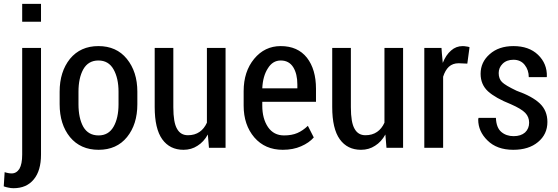

<svg xmlns="http://www.w3.org/2000/svg" viewBox="-51 -782 2952 1016"><path d="M166 -528.3Q166 -386.7 166 36.1Q166 121.1 127.9 167Q89.8 213.9 20.5 213.9Q5.9 213.9 -5.9 210.9Q-17.6 209 -31.2 204.1Q-29.3 179.7 -26.4 128.9Q-18.6 131.8 -7.8 133.8Q2 135.7 10.7 135.7Q36.1 135.7 51.8 111.3Q66.4 85.9 66.4 36.1Q66.4 -152.3 66.4 -528.3Q91.8 -528.3 166 -528.3ZM166 -667Q141.6 -667 66.4 -667Q66.4 -690.4 66.4 -761.7Q91.8 -761.7 166 -761.7Q166 -738.3 166 -667Z M264.6 -296.9Q264.6 -402.3 319.3 -470.7Q375 -538.1 469.7 -538.1Q565.4 -538.1 620.1 -470.7Q675.8 -402.3 675.8 -296.9Q675.8 -274.4 675.8 -230.5Q675.8 -124 621.1 -56.6Q566.4 10.7 470.7 10.7Q375 10.7 319.3 -56.6Q264.6 -124 264.6 -230.5Q264.6 -235.4 264.6 -247.1Q264.6 -250 264.6 -255.9Q264.6 -269.5 264.6 -296.9ZM364.3 -230.5Q364.3 -157.2 389.6 -111.3Q416 -65.4 470.7 -65.4Q523.4 -65.4 549.8 -111.3Q576.2 -157.2 576.2 -230.5Q576.2 -252.9 576.2 -296.9Q576.2 -368.2 549.8 -415Q523.4 -461.9 469.7 -461.9Q416 -461.9 389.6 -415Q364.3 -369.1 364.3 -296.9Q364.3 -274.4 364.3 -230.5Z M1048.8 -70.3Q1027.3 -31.2 994.1 -10.7Q961.9 10.7 919.9 10.7Q847.7 10.7 807.6 -44.9Q767.6 -100.6 767.6 -215.8Q767.6 -227.5 767.6 -240.2Q767.6 -306.6 767.6 -418.9Q767.6 -446.3 767.6 -528.3Q792 -528.3 866.2 -528.3Q866.2 -450.2 866.2 -214.8Q866.2 -133.8 885.7 -100.6Q904.3 -66.4 943.4 -66.4Q979.5 -66.4 1004.9 -84Q1029.3 -100.6 1043.9 -132.8Q1043.9 -264.6 1043.9 -528.3Q1068.4 -528.3 1142.6 -528.3Q1142.6 -396.5 1142.6 0Q1121.1 0 1054.7 0Q1052.7 -17.6 1048.8 -70.3Z M1445.3 10.7Q1351.6 10.7 1294.9 -54.7Q1238.3 -121.1 1238.3 -222.7Q1238.3 -229.5 1238.3 -242.2Q1238.3 -256.8 1238.3 -299.8Q1238.3 -403.3 1293.9 -470.7Q1349.6 -538.1 1434.6 -538.1Q1524.4 -538.1 1573.2 -476.6Q1621.1 -415 1621.1 -312.5Q1621.1 -289.1 1621.1 -243.2Q1549.8 -243.2 1336.9 -243.2Q1336.9 -238.3 1336.9 -222.7Q1336.9 -154.3 1367.2 -109.4Q1397.5 -65.4 1452.1 -65.4Q1493.2 -65.4 1522.5 -78.1Q1551.8 -90.8 1578.1 -116.2Q1588.9 -95.7 1609.4 -54.7Q1585 -26.4 1542 -7.8Q1500 10.7 1445.3 10.7ZM1434.6 -461.9Q1391.6 -461.9 1366.2 -419.9Q1339.8 -378.9 1336.9 -314.5Q1399.4 -314.5 1522.5 -314.5Q1522.5 -319.3 1522.5 -335Q1522.5 -390.6 1501 -425.8Q1478.5 -461.9 1434.6 -461.9Z M1988.3 -70.3Q1966.8 -31.2 1933.6 -10.7Q1901.4 10.7 1859.4 10.7Q1787.1 10.7 1747.1 -44.9Q1707 -100.6 1707 -215.8Q1707 -227.5 1707 -240.2Q1707 -306.6 1707 -418.9Q1707 -446.3 1707 -528.3Q1731.4 -528.3 1805.7 -528.3Q1805.7 -450.2 1805.7 -214.8Q1805.7 -133.8 1825.2 -100.6Q1843.8 -66.4 1882.8 -66.4Q1918.9 -66.4 1944.3 -84Q1968.8 -100.6 1983.4 -132.8Q1983.4 -264.6 1983.4 -528.3Q2007.8 -528.3 2082 -528.3Q2082 -396.5 2082 0Q2060.5 0 1994.1 0Q1992.2 -17.6 1988.3 -70.3Z M2421.9 -445.3Q2410.2 -445.3 2376 -447.3Q2344.7 -447.3 2324.2 -428.7Q2304.7 -410.2 2293.9 -376Q2293.9 -251 2293.9 0Q2268.6 0 2194.3 0Q2194.3 -20.5 2194.3 -51.8Q2194.3 -145.5 2194.3 -331.1Q2194.3 -379.9 2194.3 -528.3Q2216.8 -528.3 2285.2 -528.3Q2286.1 -508.8 2292 -449.2Q2308.6 -491.2 2335.9 -514.6Q2362.3 -538.1 2397.5 -538.1Q2407.2 -538.1 2417 -536.1Q2427.7 -535.2 2433.6 -532.2Q2429.7 -502.9 2421.9 -445.3Z M2749 -132.8Q2749 -163.1 2728.5 -184.6Q2708 -206.1 2652.3 -230.5Q2571.3 -262.7 2531.2 -298.8Q2492.2 -335 2492.2 -391.6Q2492.2 -453.1 2540 -495.1Q2587.9 -538.1 2666 -538.1Q2748 -538.1 2795.9 -492.2Q2844.7 -445.3 2842.8 -377Q2842.8 -376 2841.8 -374Q2818.4 -374 2747.1 -374Q2747.1 -411.1 2725.6 -438.5Q2704.1 -465.8 2666 -465.8Q2629.9 -465.8 2608.4 -444.3Q2587.9 -423.8 2587.9 -395.5Q2587.9 -365.2 2605.5 -347.7Q2623 -330.1 2682.6 -301.8Q2765.6 -272.5 2805.7 -234.4Q2845.7 -196.3 2845.7 -136.7Q2845.7 -71.3 2795.9 -30.3Q2747.1 10.7 2665 10.7Q2578.1 10.7 2528.3 -39.1Q2479.5 -86.9 2479.5 -149.4Q2479.5 -152.3 2480.5 -155.3Q2480.5 -156.2 2481.4 -158.2Q2503.9 -158.2 2573.2 -158.2Q2575.2 -106.4 2601.6 -84Q2627.9 -61.5 2667 -61.5Q2705.1 -61.5 2727.5 -81.1Q2749 -101.6 2749 -132.8Z"/></svg>

Font: Noto Sans Hebrew DECATHLON 
Style: Regular
Weight: 400
Designer: Monotype Design team
Version: Version 1.03 uh